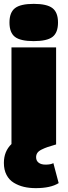

<svg xmlns="http://www.w3.org/2000/svg" viewBox="-20 -744 348 989"><path d="M250.5 -554Q222.2 -532.2 153.8 -532.2Q85.4 -532.2 57.1 -554Q28.8 -575.7 28.8 -627.9Q28.8 -680.2 57.4 -702.1Q85.9 -724.1 153.8 -724.1Q221.7 -724.1 250.2 -702.1Q278.8 -680.2 278.8 -627.9Q278.8 -575.7 250.5 -554ZM164.1 225.1Q130.9 225.1 103 218.5Q75.2 211.9 51.3 197.5Q27.3 183.1 13.7 157Q0 130.9 0 95.2Q0 35.6 39.1 -2V-500H269V0Q240.7 8.3 225.3 13.4Q210 18.6 194.3 26.4Q178.7 34.2 172.4 43.7Q166 53.2 166 65.9Q166 84 179 94Q191.9 104 214.8 104Q241.7 104 254.9 96.2L282.2 199.2Q240.7 225.1 164.1 225.1Z"/></svg>

Font: Work Sans Black
Style: Regular
Weight: 900
Designer: Wei Huang
Foundry: Wei Huang
Version: Version 2.012